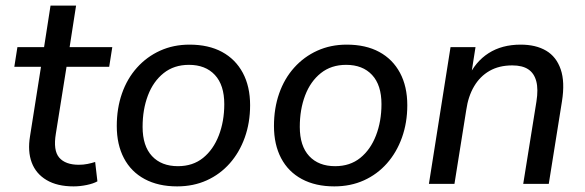

<svg xmlns="http://www.w3.org/2000/svg" viewBox="-20 -655 2085 684"><path d="M242 9Q184 9 146 -13.5Q108 -36 93 -76Q78 -116 87 -170L126 -417H31L42 -487H137L160 -635H251L228 -487H380L369 -417H217L179 -179Q169 -119 191 -93.5Q213 -68 261 -68Q277 -68 292 -71Q307 -74 319 -78L327 -9Q313 -1 289 4Q265 9 242 9Z M611 9Q544 9 495.5 -17Q447 -43 421.5 -91.5Q396 -140 396 -206Q396 -269 414.5 -322Q433 -375 468 -414Q503 -453 550.5 -474.5Q598 -496 655 -496Q723 -496 771 -470Q819 -444 845 -395.5Q871 -347 871 -280Q871 -218 852 -165Q833 -112 798.5 -73Q764 -34 716.5 -12.5Q669 9 611 9ZM614 -63Q667 -63 703.5 -92.5Q740 -122 759.5 -172.5Q779 -223 779 -284Q779 -352 745.5 -388Q712 -424 653 -424Q600 -424 563 -394.5Q526 -365 507 -315Q488 -265 488 -203Q488 -135 521.5 -99Q555 -63 614 -63Z M1171 9Q1104 9 1055.5 -17Q1007 -43 981.5 -91.5Q956 -140 956 -206Q956 -269 974.5 -322Q993 -375 1028 -414Q1063 -453 1110.5 -474.5Q1158 -496 1215 -496Q1283 -496 1331 -470Q1379 -444 1405 -395.5Q1431 -347 1431 -280Q1431 -218 1412 -165Q1393 -112 1358.5 -73Q1324 -34 1276.5 -12.5Q1229 9 1171 9ZM1174 -63Q1227 -63 1263.5 -92.5Q1300 -122 1319.5 -172.5Q1339 -223 1339 -284Q1339 -352 1305.5 -388Q1272 -424 1213 -424Q1160 -424 1123 -394.5Q1086 -365 1067 -315Q1048 -265 1048 -203Q1048 -135 1081.5 -99Q1115 -63 1174 -63Z M1508 0 1585 -487H1674L1657 -379H1648Q1673 -435 1720.5 -465.5Q1768 -496 1835 -496Q1889 -496 1925.5 -474.5Q1962 -453 1977.5 -408Q1993 -363 1982 -294L1935 0H1844L1891 -293Q1898 -337 1890.5 -365.5Q1883 -394 1862 -408Q1841 -422 1805 -422Q1758 -422 1724 -402.5Q1690 -383 1669 -347.5Q1648 -312 1641 -263L1599 0Z"/></svg>

Font: Nunito Sans 12pt ExtraLight 12pt Medium
Style: Italic
Weight: 500
Italic angle: -9°
Version: Version 3.101;gftools[0.9.27]